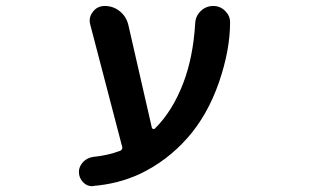

<svg xmlns="http://www.w3.org/2000/svg" viewBox="-20 -567 1040 645"><path d="M293.9 57.6Q292 58.6 290 58.6Q272.5 58.6 259.8 45.9Q245.1 31.2 245.1 10.7Q245.1 -2 252 -13.2Q258.8 -24.4 269.5 -31.2Q280.3 -38.1 293.9 -40Q342.8 -44.9 383.8 -60.5Q392.6 -64.5 390.6 -73.2L283.2 -484.4Q281.2 -491.2 281.2 -498Q281.2 -513.7 292 -527.3Q306.6 -546.9 332 -546.9Q360.4 -546.9 382.3 -529.3Q404.3 -511.7 411.1 -483.4L490.2 -137.7Q491.2 -134.8 494.6 -133.8Q498 -132.8 500 -134.8Q559.6 -193.4 595.7 -288.1Q628.9 -375 635.7 -488.3Q636.7 -512.7 654.3 -529.8Q671.9 -546.9 696.3 -546.9Q720.7 -546.9 737.3 -529.3Q752.9 -513.7 752.9 -492.2Q752.9 -399.4 715.8 -291Q676.8 -178.7 608.4 -102.1Q540 -25.4 449.2 17.6Q377 50.8 293.9 57.6Z"/></svg>

Font: Rounded-X Mgen+ 1m medium
Style: Regular
Weight: 500
Designer: [Source Han Sans]
Ryoko NISHIZUKA  (kana & ideographs); Paul D. Hunt (Latin, Greek & Cyrillic); Wenlong ZHANG  (bopomofo
Version: Version 1.059.20150602